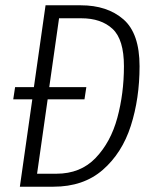

<svg xmlns="http://www.w3.org/2000/svg" viewBox="-20 -705 581 725"><path d="M507 -455Q507 -333 474 -230Q441 -127 368 -63.5Q295 0 182 0H55L102 -330H30L37 -376H108L152 -685H285Q385 -685 446 -632Q507 -579 507 -455ZM448 -455Q448 -556 405 -596Q362 -636 287 -636H203L166 -376H306L299 -330H160L120 -49H193Q284 -49 341 -108.5Q398 -168 423 -260Q448 -352 448 -455Z"/></svg>

Font: Fira Sans Extra Condensed Light
Style: Italic
Weight: 300
Width: 3
Italic angle: -8°
Designer: Carrois Corporate & Edenspiekermann AG
Foundry: Carrois Corporate GbR & Edenspiekermann AG
Version: Version 4.203